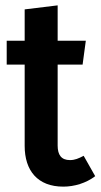

<svg xmlns="http://www.w3.org/2000/svg" viewBox="-20 -681 375 716"><path d="M292 -100C273 -90 259 -84 241 -84C209 -84 195 -103 195 -138V-440H288L300 -529H195V-661L72 -646V-529H5V-440H72V-137C72 -45 120 15 216 15C257 15 301 2 335 -24Z"/></svg>

Font: Fira Sans Condensed Medium
Style: Regular
Weight: 500
Width: 3
Designer: Carrois Corporate & Edenspiekermann AG
Foundry: Carrois Corporate GbR & Edenspiekermann AG
Version: Version 4.202;PS 004.202;hotconv 1.0.88;makeotf.lib2.5.64775